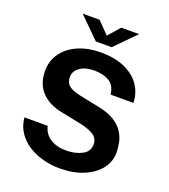

<svg xmlns="http://www.w3.org/2000/svg" viewBox="-163 -1030 1019 1157"><g transform="rotate(20 347.0 -452.0)"><path d="M352.5 10Q299 10 247.5 -3.5Q196 -17 153.2 -44Q110.5 -71 83 -111.5Q55.5 -152 50 -206.5H199.5Q210.5 -157.5 251.8 -131Q293 -104.5 352 -104.5Q411.5 -104.5 454.8 -127Q498 -149.5 498 -195.5Q498 -236.5 463 -256.5Q428 -276.5 375.5 -287L250.5 -312.5Q168.5 -328 120.5 -377.5Q72.5 -427 71 -510.5Q70.5 -578.5 107.2 -628.2Q144 -678 207.2 -705Q270.5 -732 349 -732Q442.5 -732 506.2 -702.8Q570 -673.5 603.2 -623.8Q636.5 -574 637.5 -513H491Q485 -570 446.5 -593Q408 -616 351.5 -616Q293 -616 258.5 -591.2Q224 -566.5 224 -527.5Q224 -496 244.8 -476.5Q265.5 -457 323.5 -444.5L447.5 -419Q513.5 -406 553 -380.5Q592.5 -355 612.2 -323Q632 -291 638.2 -257.8Q644.5 -224.5 644.5 -196.5Q644.5 -138 608 -91.2Q571.5 -44.5 505.8 -17.2Q440 10 352.5 10ZM298 -783.5 166.5 -914H275L348 -839L414 -914H528L399.5 -783.5Z"/></g></svg>

Font: Public Sans
Style: Bold
Weight: 700
Designer: The Public Sans project authors (U.S. Web Design System). Libre Franklin designed by Pablo Impallari and Rodrigo Fuenzal
Version: Version 1.008; ttfautohint (v1.8.1) -l 8 -r 50 -G 200 -x 14 